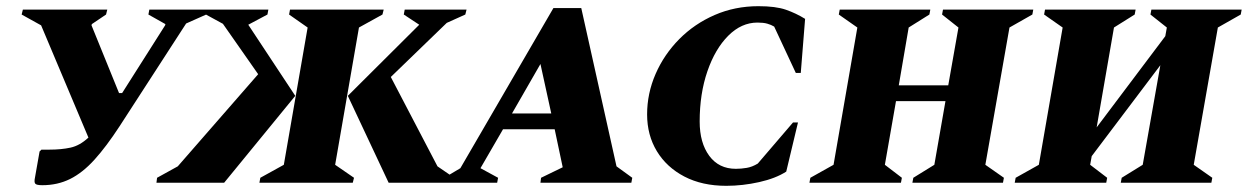

<svg xmlns="http://www.w3.org/2000/svg" viewBox="-20 -591 4036 621"><path d="M367 -183Q324 -117 285.5 -74.5Q247 -32 206.5 -12Q166 8 117 8Q98 8 94 3Q90 -2 93 -16L108 -101L114 -107H140Q178 -107 208 -113.5Q238 -120 266 -146L113 -509L50 -544L54 -560H327L323 -544L277 -513L276 -509L365 -290H375L514 -509L515 -513L460 -544L463 -560H650L647 -544L582 -515Z M819 0 822 -16 898 -58 975 -502 915 -544 918 -560H1221L1217 -544L1141 -502L1064 -58L1125 -16L1121 0ZM1237 0 1105 -281 1336 -511 1286 -544 1289 -560H1489L1485 -544L1425 -517L1244 -342L1395 -53L1449 -16L1446 0ZM705 0H486L488 -16L555 -53L815 -351L701 -514L646 -544L648 -560H848L845 -544L783 -511L935 -281Z M1414 0 1417 -16 1469 -47 1770 -565H1860L1974 -53L2025 -16L2022 0H1728L1730 -16L1800 -50L1774 -173H1607L1534 -47L1591 -16L1588 0ZM1636 -224H1763L1728 -384Z M2329 10Q2251 10 2193.5 -20Q2136 -50 2104.5 -102Q2073 -154 2073 -221Q2073 -289 2100.5 -352Q2128 -415 2177 -464.5Q2226 -514 2291.5 -542.5Q2357 -571 2433 -571Q2489 -571 2522 -559.5Q2555 -548 2584 -530L2570 -355H2554L2484 -505Q2474 -511 2461.5 -514.5Q2449 -518 2430 -518Q2378 -518 2335.5 -475.5Q2293 -433 2268 -360.5Q2243 -288 2243 -198Q2243 -129 2274 -87Q2305 -45 2360 -45Q2377 -45 2395 -48Q2413 -51 2431 -62L2545 -195H2561L2523 -36Q2489 -14 2435.5 -2Q2382 10 2329 10Z M2598 0 2601 -16 2676 -58 2753 -502 2693 -544 2696 -560H2989L2986 -544L2919 -502L2887 -315H3047L3080 -502L3027 -544L3030 -560H3322L3319 -544L3245 -502L3167 -58L3227 -16L3224 0H2931L2934 -16L3002 -58L3038 -264H2878L2842 -58L2897 -16L2894 0Z M3262 0 3265 -16 3340 -58 3417 -502 3357 -544 3360 -560H3653L3650 -544L3583 -502L3527 -179L3749 -474L3754 -502L3701 -544L3704 -560H3996L3993 -544L3919 -502L3841 -58L3901 -16L3898 0H3605L3608 -16L3676 -58L3733 -380L3511 -86L3506 -58L3561 -16L3558 0Z"/></svg>

Font: Spectral SC ExtraBold
Style: Italic
Weight: 800
Italic angle: -10°
Designer: Jean-Baptiste Levee
Foundry: Production Type
Version: Version 2.001